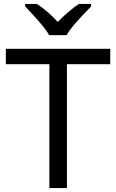

<svg xmlns="http://www.w3.org/2000/svg" viewBox="-20 -964 596 984"><path d="M323 0H233V-635H10V-714H545V-635H323ZM232 -784Q219 -807 197 -833.5Q175 -860 151 -886Q127 -912 109 -931V-944H169Q195 -927 223 -903Q251 -879 276 -852Q303 -879 331 -903Q359 -927 385 -944H447V-931Q428 -912 403.5 -886Q379 -860 356.5 -833.5Q334 -807 322 -784Z"/></svg>

Font: Noto Sans Marchen
Style: Regular
Weight: 400
Designer: Monotype Design Team
Foundry: Monotype Imaging Inc.
Version: Version 2.003; ttfautohint (v1.8.4.7-5d5b)